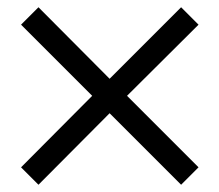

<svg xmlns="http://www.w3.org/2000/svg" viewBox="-20 -517 604 529"><path d="M38 -449 86 -497 282 -300 479 -497 527 -449 330 -253 527 -56 479 -8 282 -205 86 -8 38 -56 234 -253Z"/></svg>

Font: Klingon pIqaD Mandel
Style: Regular
Weight: 400
Width: 0
Designer: Mike Neff (qa'vaj)
Foundry: Mike Neff and Michael Everson
Version: Version 2.003